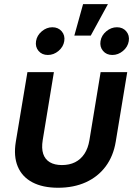

<svg xmlns="http://www.w3.org/2000/svg" viewBox="-20 -884 645 913"><path d="M256.3 8.8Q183.1 8.8 134 -17.1Q85 -43 64.5 -92Q43.9 -141.1 55.2 -210L110.4 -541H236.3L183.1 -217.8Q176.8 -178.7 185.5 -152.3Q194.3 -126 217 -112.5Q239.7 -99.1 274.4 -99.1Q310.1 -99.1 336.9 -112.5Q363.8 -126 381.3 -152.3Q398.9 -178.7 405.3 -217.8L458.5 -541H585L530.3 -210Q519 -141.6 482.4 -92.5Q445.8 -43.5 388.2 -17.3Q330.6 8.8 256.3 8.8ZM514.2 -622.6Q486.3 -622.6 470 -641.8Q453.6 -661.1 458 -688.5Q462.4 -715.8 485.4 -735.1Q508.3 -754.4 536.1 -754.4Q564 -754.4 580.3 -735.1Q596.7 -715.8 592.3 -688.5Q587.9 -661.1 564.9 -641.8Q542 -622.6 514.2 -622.6ZM207.5 -622.6Q179.7 -622.6 163.3 -641.8Q147 -661.1 151.4 -688.5Q155.8 -715.8 178.7 -735.1Q201.7 -754.4 229 -754.4Q256.8 -754.4 273.4 -735.1Q290 -715.8 285.6 -688.5Q281.2 -661.1 258.3 -641.8Q235.4 -622.6 207.5 -622.6ZM333.5 -714.8 375 -864.3H493.2L411.6 -714.8Z"/></svg>

Font: Inter 17pt SemiBold
Style: Italic
Weight: 600
Italic angle: -9.3988°
Version: Version 4.001;git-66647c0bb